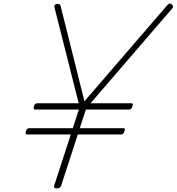

<svg xmlns="http://www.w3.org/2000/svg" viewBox="-20 -1037 985 1071"><path d="M296 14Q278 14 282 -1L375 -287H130Q126 -287 123.5 -291Q121 -295 124 -304Q127 -314 132 -318Q137 -322 141 -322H386L420 -426H174Q170 -426 168.5 -430Q167 -434 169 -444Q172 -453 176.5 -457Q181 -461 186 -461H419L285 -991Q281 -1005 286.5 -1010Q292 -1015 299 -1015Q310 -1015 313.5 -1011.5Q317 -1008 319 -1000L451 -472L907 -1001Q918 -1015 924.5 -1017Q931 -1019 939 -1011Q944 -1006 945 -1001Q946 -996 939 -988L485 -461H713Q718 -461 720 -458Q722 -455 719 -445Q717 -436 712 -431Q707 -426 702 -426H459L425 -322H669Q674 -322 676 -318.5Q678 -315 674 -305Q671 -296 667 -291.5Q663 -287 658 -287H414L321 -1Q316 14 296 14Z"/></svg>

Font: Playwrite MX Thin
Style: Regular
Weight: 250
Designer: Veronika Burian, José Scaglione
Foundry: TypeTogether
Version: Version 1.002